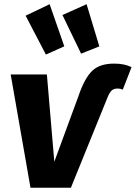

<svg xmlns="http://www.w3.org/2000/svg" viewBox="-20 -881 637 901"><path d="M312.7 0H123.1L30.1 -531.6H200L234.9 -122L350.3 -435.8Q376.9 -513.3 412 -547.9Q447.1 -582.5 515.3 -582.5Q541.2 -582.5 560.8 -578.3Q580.4 -574.1 597.3 -566.1L556.2 -460.5Q551.2 -462.8 545 -464.2Q538.8 -465.5 530.4 -465.5Q514.7 -465.5 504.3 -456.5Q494 -447.4 484.3 -423.1ZM100.3 -807.3 212.9 -861.3 281.7 -663.6 195.4 -624.9ZM273.1 -810.5 386.3 -861.3 446.1 -663.3 360.5 -629.2Z"/></svg>

Font: Fira Sans Variable
Style: Italic
Weight: 397
Italic angle: -8°
Designer: Carrois Corporate & Edenspiekermann AG
Foundry: Carrois Corporate GbR & Edenspiekermann AG
Version: Version 4.202